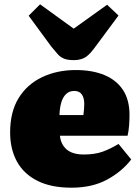

<svg xmlns="http://www.w3.org/2000/svg" viewBox="-20 -857 651 891"><path d="M312 14Q216 14 152.5 -18.5Q89 -51 58 -108.5Q27 -166 27 -242Q27 -338 66.5 -402Q106 -466 175.5 -499Q245 -532 332 -532Q409 -532 465 -508.5Q521 -485 551 -439Q581 -393 581 -324Q581 -299 579 -273.5Q577 -248 572 -227H258Q261 -199 275 -179Q289 -159 312.5 -149.5Q336 -140 368 -140Q420 -140 456 -153Q492 -166 530 -189L589 -117Q546 -61 477 -23.5Q408 14 312 14ZM256 -323H367Q369 -338 370 -350.5Q371 -363 371 -375Q371 -403 359.5 -419Q348 -435 325 -435Q301 -435 286 -420Q271 -405 264 -380Q257 -355 256 -323ZM323 -578Q295 -578 278 -584.5Q261 -591 248 -605.5Q235 -620 218 -641L113 -784L166 -837L322 -724L477 -835L530 -785L415 -630Q390 -597 369.5 -587.5Q349 -578 323 -578Z"/></svg>

Font: Literata 18pt Black
Style: Regular
Weight: 900
Designer: Latin by Veronika Burian and Jose Scaglione. Greek by Irene Vlachou. Cyrillic by Vera Evstafieva.
Foundry: TypeTogether
Version: Version 3.103;gftools[0.9.29]